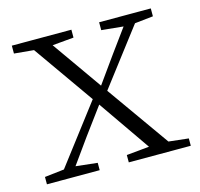

<svg xmlns="http://www.w3.org/2000/svg" viewBox="-81 -595 712 682"><g transform="rotate(-15 275.0 -254.0)"><path d="M11 0V-27L98 -37H114L205 -27V0ZM56 0 264 -273 285 -253H284L191 -127L100 0ZM312 0V-27L425 -38H441L540 -27V0ZM286 -242 267 -263H269L357 -386L446 -508H489ZM420 0 255 -238 65 -508H133L295 -278L492 0ZM18 -479V-508H237V-479L137 -470H115ZM339 -479V-508H529V-479L446 -470H431Z"/></g></svg>

Font: Source Han Serif JP VF
Style: Regular
Weight: 250
Designer: Ryoko NISHIZUKA 西塚涼子 (kana & ideographs); Frank Grießhammer (Latin, Greek & Cyrillic); Wenlong ZHANG 张文龙 (bopomofo); San
Foundry: Adobe
Version: Version 2.001;hotconv 1.1.0;makeotfexe 2.6.0